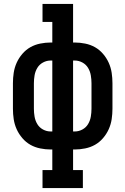

<svg xmlns="http://www.w3.org/2000/svg" viewBox="-20 -755 640 980"><path d="M197 205V113H247V8H238Q212 8 185 2.5Q158 -3 135 -16Q112 -29 94 -50Q76 -71 65 -95.5Q54 -120 50 -146.5Q46 -173 46 -200V-330Q46 -357 50 -383.5Q54 -410 65 -434.5Q76 -459 94 -480Q112 -501 135 -514Q158 -527 185 -532.5Q212 -538 238 -538H247V-643H197V-735H353V-538H362Q388 -538 415 -532.5Q442 -527 465 -514Q488 -501 506 -480Q524 -459 535 -434.5Q546 -410 550 -383.5Q554 -357 554 -330V-200Q554 -173 550 -146.5Q546 -120 535 -95.5Q524 -71 506 -50Q488 -29 465 -16Q442 -3 415 2.5Q388 8 362 8H353V113H403V205ZM238 -84H247V-446H238Q218 -446 199.5 -436Q181 -426 170.5 -408.5Q160 -391 156.5 -370.5Q153 -350 153 -330V-200Q153 -180 156.5 -159.5Q160 -139 170.5 -121.5Q181 -104 199.5 -94Q218 -84 238 -84ZM353 -84H362Q382 -84 400.5 -94Q419 -104 429.5 -121.5Q440 -139 443.5 -159.5Q447 -180 447 -200V-330Q447 -350 443.5 -370.5Q440 -391 429.5 -408.5Q419 -426 400.5 -436Q382 -446 362 -446H353Z"/></svg>

Font: Iosevka Curly Slab SmBdEx
Style: Regular
Weight: 600
Width: 7
Monospace: yes
Designer: Belleve Invis
Foundry: Belleve Invis
Version: Version 11.1.0; ttfautohint (v1.8.3)